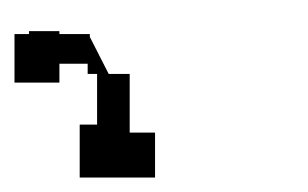

<svg xmlns="http://www.w3.org/2000/svg" viewBox="-124 -51 425 265"><path d="M0 0V-4H-104V63H-42V-8H-84V37H-3V51H10V121H-14V194H90V132H55V51H26ZM26 -31Z"/></svg>

Font: Hussar Ekologiczny
Style: Regular
Weight: 400
Foundry: Cannot Into Space Fonts
Version: Version 0.97